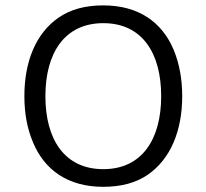

<svg xmlns="http://www.w3.org/2000/svg" viewBox="-20 -702 781 727"><path d="M371.1 -681.6C303.2 -681.6 247.6 -666.5 203.1 -636.2C114.7 -575.7 72.3 -467.3 72.3 -337.9C72.3 -272.9 83 -214.8 105 -163.1C147.9 -59.6 235.8 5.4 371.1 5.4C439 5.4 494.6 -9.8 539.1 -40C627 -100.6 669.9 -208.5 669.9 -337.9C669.9 -402.8 659.2 -460.9 637.7 -513.2C594.2 -616.7 506.3 -681.6 371.1 -681.6ZM371.1 -614.3C518.6 -614.3 590.3 -500.5 590.3 -337.9C590.3 -175.8 518.6 -61.5 371.1 -61.5C223.6 -61.5 151.9 -175.3 151.9 -337.9C151.9 -500.5 224.1 -614.3 371.1 -614.3Z"/></svg>

Font: Estedad Regular
Style: Regular
Weight: 400
Designer: Amin Abedi
Version: Version 7.3